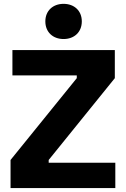

<svg xmlns="http://www.w3.org/2000/svg" viewBox="-20 -954 638 974"><path d="M33.5 0H565V-128.5H227V-142.5L562.5 -557.5V-700H43V-571.5H369.5V-557.5L33.5 -142.5ZM302.5 -756C356.5 -756 395 -791 395 -845.5C395 -899.5 356.5 -934.5 302.5 -934.5C248.5 -934.5 210 -899.5 210 -845.5C210 -791 248.5 -756 302.5 -756Z"/></svg>

Font: MCL Standard Bold
Style: Regular
Weight: 700
Designer: Květoslav Bartoš
Foundry: Florian Karsten
Version: Version 1.001;Glyphs 3.2.3 (3260)